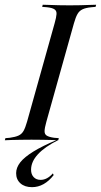

<svg xmlns="http://www.w3.org/2000/svg" viewBox="-43 -591 425 809"><path d="M89.5 -2.4Q66.1 -2.4 44.8 -2Q23.4 -1.6 6 -1.2Q-11.3 -0.8 -22.6 0L-20.2 -8.9L-1.6 -10.5Q21.8 -13.7 35.1 -19.8Q48.4 -25.8 56 -39.1Q63.7 -52.4 71 -78.2L187.1 -492.7Q194.4 -518.5 195.2 -531.9Q196 -545.2 186.7 -551.6Q177.4 -558.1 154.8 -560.5L134.7 -562.1L137.1 -571Q149.2 -571 166.1 -570.2Q183.1 -569.4 204.8 -569Q226.6 -568.5 250.8 -568.5H249.2H250Q274.2 -568.5 295.2 -569Q316.1 -569.4 333.5 -570.2Q350.8 -571 362.1 -571L359.7 -562.1L341.9 -560.5Q317.7 -558.1 304.4 -551.6Q291.1 -545.2 283.5 -531.9Q275.8 -518.5 268.5 -492.7L152.4 -78.2Q145.2 -52.4 144.8 -39.1Q144.4 -25.8 153.6 -19.8Q162.9 -13.7 184.7 -10.5L204.8 -8.9L202.4 0Q191.1 -0.8 173.8 -1.2Q156.5 -1.6 135.5 -2Q114.5 -2.4 89.5 -2.4H90.3ZM91.9 197.6Q61.3 197.6 43.1 181.5Q25 165.3 25 138.7Q25 115.3 42.3 93.1Q59.7 71 97.6 47.6Q135.5 24.2 196.8 -1.6L202.4 -0.8Q146 27.4 116.9 58.9Q87.9 90.3 87.9 124.2Q87.9 143.5 98.8 155.2Q109.7 166.9 128.2 166.9Q155.6 166.9 179.8 139.5L183.1 146.8Q163.7 171.8 140.7 184.7Q117.7 197.6 91.9 197.6Z"/></svg>

Font: Playfair 144pt SemiCondensed
Style: Italic
Weight: 400
Width: 4
Italic angle: -15.6°
Designer: Claus Eggers Sørensen
Foundry: Claus Eggers Sørensen
Version: Version 2.203